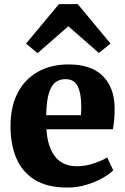

<svg xmlns="http://www.w3.org/2000/svg" viewBox="-20 -874 592 906"><path d="M298 11Q202.5 11 143.2 -26Q84 -63 56.8 -128.2Q29.5 -193.5 29.5 -278Q29.5 -370.5 63.5 -435.8Q97.5 -501 159.2 -535.5Q221 -570 303.5 -570Q409.5 -570 464.2 -516.2Q519 -462.5 521 -367Q521 -333 518.8 -308Q516.5 -283 512.5 -264H199Q204.5 -179.5 240.5 -134.5Q276.5 -89.5 343 -89.5Q383 -89.5 423.2 -103.2Q463.5 -117 486 -131L514 -70.5Q499 -54 466 -35Q433 -16 389.2 -2.5Q345.5 11 298 11ZM198 -330.5H362Q362.5 -341 363 -351.2Q363.5 -361.5 363.5 -372Q363.5 -431 347.2 -465.8Q331 -500.5 288.5 -500.5Q263 -500.5 243.2 -487Q223.5 -473.5 211.5 -437Q199.5 -400.5 198 -330.5ZM258 -854.5H347L501.5 -668.5L446.5 -624L302.5 -750L157 -623L103 -668.5Z"/></svg>

Font: Merriweather Black
Style: Regular
Weight: 900
Designer: Eben Sorkin
Foundry: Eben Sorkin
Version: Version 2.200;gftools[0.9.31]